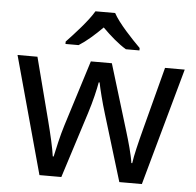

<svg xmlns="http://www.w3.org/2000/svg" viewBox="-54 -820 893 874"><g transform="rotate(5 393.0 -383.5)"><path d="M437 -766H347C321 -721 261 -656 224 -617V-606H284C319 -628 355 -660 391 -696C427 -660 465 -627 500 -606H562V-617C524 -655 461 -721 437 -766ZM431 -303 523 -1H626L775 -537H685L610 -251C594 -190 578 -125 574 -92H570C565 -130 548 -189 534 -235L442 -537H346L251 -235C237 -191 222 -124 215 -91H211C206 -129 191 -193 176 -251L102 -537H11L158 -1H258L354 -302C372 -358 385 -415 390 -445H394C400 -415 414 -358 431 -303Z"/></g></svg>

Font: Noto Sans Brahmi
Style: Regular
Weight: 400
Designer: Monotype Design Team
Foundry: Monotype Imaging Inc.
Version: Version 2.004